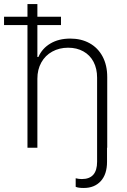

<svg xmlns="http://www.w3.org/2000/svg" viewBox="-59 -727 623 945"><path d="M276.4 -492.2Q232.9 -492.2 198.2 -473.1Q163.6 -454.1 144.3 -419.4Q125 -384.8 125 -339.8V0H76.2V-603.5H-39.1V-644.5H76.2V-707H125V-644.5H241.2V-603.5H125V-446.3H129.9Q148.4 -488.8 189.2 -512.9Q230 -537.1 287.1 -537.1Q340.8 -537.1 381.8 -514.4Q422.9 -491.7 445.8 -449Q468.8 -406.2 468.8 -347.7V0H467.8V69.3Q467.8 130.9 436.8 164.6Q405.8 198.2 353.5 198.2Q325.2 198.2 313.5 192.4V150.4Q329.1 154.3 343.8 154.3Q418.9 154.3 418.9 69.3V-344.7Q418.9 -389.2 401.4 -422.6Q383.8 -456.1 351.3 -474.1Q318.8 -492.2 276.4 -492.2Z"/></svg>

Font: Pretendard GOV ExtraLight
Style: Regular
Weight: 200
Designer: Base glyphs from Inter by Rasmus Andersson; Hangeul glyphs from Noto Sans CJK(Source Han Sans) by Jang Soo-young and Kan
Foundry: Kil Hyung-jin
Version: Version 1.309